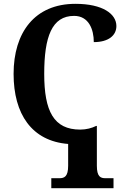

<svg xmlns="http://www.w3.org/2000/svg" viewBox="-20 -744 666 1003"><path d="M248 239H573V187H531C505 187 486 179 486 122V-86H482C460 -75 431 -67 399 -67C261 -67 211 -163 211 -358C211 -552 251 -661 367 -661C444 -661 470 -590 470 -524C547 -524 588 -559 588 -608C588 -671 517 -724 374 -724C161 -724 51 -574 51 -358C51 -148 146 -7 336 8V122C336 179 316 187 290 187H248Z"/></svg>

Font: Noto Serif SemiCondensed
Style: Bold
Weight: 700
Width: 4
Designer: Monotype Design Team
Foundry: Monotype Imaging Inc.
Version: Version 2.015